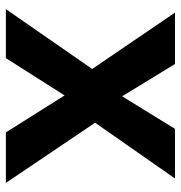

<svg xmlns="http://www.w3.org/2000/svg" viewBox="-1 -615 616 654"><g transform="rotate(90 307.0 -288.0)"><path d="M11 0 215 -294 23 -576H198L308 -396L419 -576H588L398 -304L603 0H431L305 -200L178 0Z"/></g></svg>

Font: BDO Grotesk
Style: Bold
Weight: 700
Designer: Deni Anggara
Foundry: Lokal Container
Version: Version 2.000